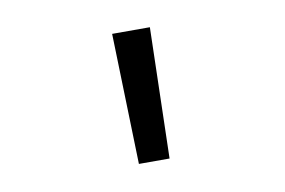

<svg xmlns="http://www.w3.org/2000/svg" viewBox="-47 -804 715 481"><g transform="rotate(-10 310.0 -564.0)"><path d="M349.5 -397.5 358 -730H262L271.5 -397.5Z"/></g></svg>

Font: Monaspace Argon
Style: Regular
Weight: 400
Designer: Riley Cran & the Lettermatic Team
Foundry: Lettermatic
Version: Version 1.200 (Monaspace Argon)